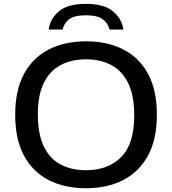

<svg xmlns="http://www.w3.org/2000/svg" viewBox="-20 -963 889 992"><path d="M424.5 9.5Q314 9.5 231.8 -32.5Q149.5 -74.5 104 -158.8Q58.5 -243 58.5 -370Q58.5 -497 104.2 -581.2Q150 -665.5 232.5 -707.5Q315 -749.5 424.5 -749.5Q535 -749.5 617.5 -707.2Q700 -665 745.2 -580.8Q790.5 -496.5 790.5 -370Q790.5 -243.5 744.8 -159.2Q699 -75 616.5 -32.8Q534 9.5 424.5 9.5ZM424.5 -83.5Q538 -83.5 605.8 -151Q673.5 -218.5 673.5 -367Q673.5 -469 642.5 -532.8Q611.5 -596.5 555.5 -626.5Q499.5 -656.5 424.5 -656.5Q349.5 -656.5 293.5 -627Q237.5 -597.5 206.5 -535Q175.5 -472.5 175.5 -373Q175.5 -270.5 206.2 -206.8Q237 -143 293 -113.2Q349 -83.5 424.5 -83.5ZM231.5 -810.5Q239 -866 284.2 -904.5Q329.5 -943 424 -943Q518 -943 564 -904.2Q610 -865.5 617.5 -810.5H545.5Q538.5 -843 511.2 -863.5Q484 -884 424 -884Q363.5 -884 337 -863.5Q310.5 -843 303.5 -810.5Z"/></svg>

Font: Encode Sans Expanded Expanded Medium
Style: Regular
Weight: 500
Width: 7
Designer: Multiple Designers
Foundry: Impallari Type
Version: Version 3.000; ttfautohint (v1.8.3) -l 8 -r 50 -G 200 -x 14 